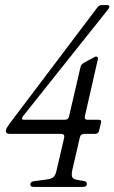

<svg xmlns="http://www.w3.org/2000/svg" viewBox="-20 -740 453 760"><path d="M115 0Q100 0 100 -10Q100 -21 115 -23L162 -29Q184 -32 192 -39.5Q200 -47 204 -66L234 -195Q237 -210 222 -210H19Q3 -210 3 -222Q3 -228 7.5 -235Q12 -242 19 -252L365 -710Q372 -720 383 -720H403Q411 -720 412.5 -715.5Q414 -711 408 -703L71 -280Q61 -266 75 -266H237Q250 -266 253 -278L299 -476Q302 -486 313 -492L352 -513Q360 -518 364.5 -515Q369 -512 367 -504L316 -280Q313 -266 326 -266H370Q383 -266 380 -254L372 -222Q369 -210 357 -210H313Q299 -210 296 -196L266 -66Q262 -45 266.5 -37.5Q271 -30 291 -27L309 -24Q318 -23 321 -19.5Q324 -16 324 -12Q324 0 306 0Z"/></svg>

Font: Instrument Serif
Style: Italic
Weight: 400
Italic angle: -13°
Designer: Rodrigo Fuenzalida
Foundry: fragTYPE
Version: Version 1.000; ttfautohint (v1.8.4.7-5d5b);gftools[0.9.27]